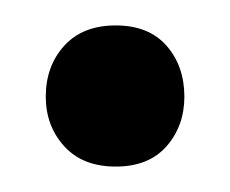

<svg xmlns="http://www.w3.org/2000/svg" viewBox="-20 -328 181 151"><path d="M16 -252Q16 -276 30.5 -292Q45 -308 71 -308Q97 -308 111 -292Q125 -276 125 -252Q125 -229 111 -213Q97 -197 71 -197Q45 -197 30.5 -213Q16 -229 16 -252Z"/></svg>

Font: Baloo Chettan 2
Style: Regular
Weight: 400
Designer: Maithili Shingre, Unnati Kotecha and Ek Type
Foundry: Ek Type
Version: Version 1.640;hotconv 1.0.111;makeotfexe 2.5.65597; ttfautoh